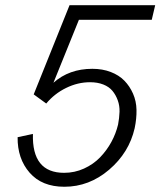

<svg xmlns="http://www.w3.org/2000/svg" viewBox="-20 -710 618 740"><path d="M228 9.8Q141.6 9.8 94.2 -44.4Q46.9 -98.6 47.9 -181.2L106.9 -193.8Q102.5 -43.9 227.1 -43.9Q267.6 -43.9 303.7 -60.3Q339.8 -76.7 365.7 -103.5Q391.6 -130.4 409.2 -162.8Q426.8 -195.3 435.1 -230Q439.9 -255.4 440.7 -279.1Q441.4 -302.7 433.8 -323.5Q426.3 -344.2 413.3 -359.9Q400.4 -375.5 378.2 -384.3Q356 -393.1 327.1 -393.1Q279.8 -393.1 234.9 -371.1Q189.9 -349.1 158.2 -311L109.9 -346.2L248 -689.9H578.1L564.9 -633.8H284.2L186 -391.1Q246.6 -444.8 335.9 -444.8Q375 -444.8 406.7 -432.6Q438.5 -420.4 459.2 -399.2Q480 -377.9 492.7 -349.1Q505.4 -320.3 506.1 -286.6Q506.8 -252.9 499 -215.8Q477.5 -121.6 400.6 -55.9Q323.7 9.8 228 9.8Z"/></svg>

Font: HK Grotesk Light Italic
Style: Regular
Weight: 300
Italic angle: -13°
Designer: Alfredo Marco Pradil and Stefan Peev
Foundry: Hanken Design Co.
Version: Version 1.000;PS 001.000;hotconv 1.0.88;makeotf.lib2.5.64775